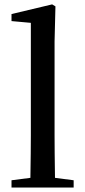

<svg xmlns="http://www.w3.org/2000/svg" viewBox="-20 -834 378 854"><path d="M224.6 -43 307.6 -32.2V0H31.2V-32.2L115.2 -43Q117.2 -166 117.2 -232.4V-732.4L31.2 -740.2V-771.5L211.9 -814.5L226.6 -805.7L222.7 -649.4V-232.4Q222.7 -166 224.6 -43Z"/></svg>

Font: GenYoMin TW TTF SemiBold
Style: Regular
Weight: 600
Version: Version 1.300